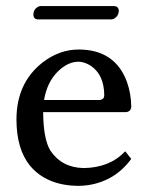

<svg xmlns="http://www.w3.org/2000/svg" viewBox="-20 -602 493 632"><path d="M347.2 -538.1H103Q90.8 -539.6 89.8 -553.2Q89.8 -570.3 104 -579.1Q108.4 -581.5 111.8 -582H356.9Q369.6 -580.6 371.1 -567.9Q371.1 -549.8 355.5 -540.5Q351.1 -538.6 347.2 -538.1ZM125 -272.9H309.1Q322.3 -274.9 323.2 -287.1Q323.2 -359.4 273.4 -388.7Q255.9 -398.4 238.8 -398.9Q203.1 -398.9 169.9 -366.2Q134.8 -331.1 125 -272.9ZM392.1 -104 412.1 -79.1Q359.4 -6.8 271 7.3Q253.9 9.8 237.8 9.8Q133.8 8.8 79.1 -56.2Q34.2 -110.8 34.2 -209Q34.2 -328.1 119.1 -395.5Q174.8 -439 238.8 -439Q357.9 -439 397.5 -333.5Q411.6 -294.4 412.1 -250Q410.2 -233.9 394 -232.9H122.1Q122.6 -144 146 -106Q183.6 -50.3 254.9 -48.8Q341.3 -49.8 392.1 -104Z"/></svg>

Font: Linux Biolinum O
Style: Regular
Weight: 400
Designer: Philipp H. Poll
Foundry: Philipp H. Poll
Version: Version 1.0.4